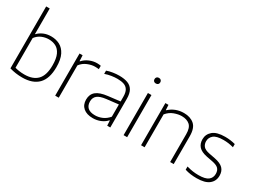

<svg xmlns="http://www.w3.org/2000/svg" viewBox="-48 -1465 2835 2132"><g transform="rotate(30 1369.5 -399.5)"><path d="M251.5 9Q167 9 89 -14V-808H134.5V-480.5H138Q166.5 -511 209.2 -529.8Q252 -548.5 306 -548.5Q367 -548.5 416.5 -522.5Q466 -496.5 495.5 -437.8Q525 -379 525 -280.5Q525 -133.5 455.2 -62.2Q385.5 9 251.5 9ZM255.5 -32Q365 -32 421.2 -90.2Q477.5 -148.5 477.5 -276Q477.5 -364 454 -414.5Q430.5 -465 390 -486Q349.5 -507 299 -507Q252.5 -507 209 -488.5Q165.5 -470 134.5 -429V-48Q158 -41 189 -36.5Q220 -32 255.5 -32Z M671 0V-540.5H710.5L714 -467.5H718.5Q750.5 -504 798.2 -524.5Q846 -545 894.5 -545Q921 -545 943.5 -540.5V-497Q931.5 -498.5 919.5 -499.2Q907.5 -500 893.5 -500Q850.5 -500 800.2 -479.5Q750 -459 716.5 -414.5V0Z M1156 8Q1077.5 8 1033.5 -29.8Q989.5 -67.5 989.5 -135Q989.5 -202.5 1034.8 -240.2Q1080 -278 1181 -289.5L1332.5 -307.5V-367Q1332.5 -423 1314.2 -453.5Q1296 -484 1261.2 -496Q1226.5 -508 1176.5 -508Q1143.5 -508 1102.8 -502Q1062 -496 1021 -481.5V-523Q1055 -535.5 1097.2 -542Q1139.5 -548.5 1178.5 -548.5Q1242 -548.5 1286.5 -532Q1331 -515.5 1354.2 -475.8Q1377.5 -436 1377.5 -366.5V0H1338L1334.5 -64.5H1330Q1301 -31 1254.8 -11.5Q1208.5 8 1156 8ZM1037.5 -138.5Q1037.5 -87.5 1068 -59.5Q1098.5 -31.5 1161.5 -31.5Q1208 -31.5 1252.5 -50.8Q1297 -70 1332.5 -112V-269L1181.5 -251.5Q1104 -242.5 1070.8 -215Q1037.5 -187.5 1037.5 -138.5Z M1548 0V-540.5H1593.5V0ZM1571 -675.5Q1554 -675.5 1544 -685Q1534 -694.5 1534 -711Q1534 -727.5 1544 -737.5Q1554 -747.5 1571 -747.5Q1588 -747.5 1598 -737.5Q1608 -727.5 1608 -711Q1608 -694.5 1598 -685Q1588 -675.5 1571 -675.5Z M1772 0V-540.5H1811.5L1815 -476H1819.5Q1897.5 -548.5 2008 -548.5Q2089.5 -548.5 2140 -505.2Q2190.5 -462 2190.5 -357V0H2145V-356.5Q2145 -439.5 2106.8 -473Q2068.5 -506.5 2003 -506.5Q1959 -506.5 1907.5 -487.5Q1856 -468.5 1817.5 -422V0Z M2488.5 9Q2446.5 9 2409.8 4Q2373 -1 2337 -12.5V-53.5Q2380 -41 2416 -36Q2452 -31 2490 -31Q2575.5 -31 2612.8 -59.5Q2650 -88 2650 -139Q2650 -182 2627 -205.8Q2604 -229.5 2545.5 -241L2469.5 -255.5Q2393.5 -271 2361.2 -307Q2329 -343 2329 -399Q2329 -463 2378.5 -505.8Q2428 -548.5 2536 -548.5Q2604 -548.5 2666.5 -531.5V-490.5Q2630.5 -500.5 2600.2 -504.5Q2570 -508.5 2536.5 -508.5Q2447.5 -508.5 2411.2 -477.8Q2375 -447 2375 -400.5Q2375 -363 2396.2 -336.8Q2417.5 -310.5 2476 -299L2551.5 -284.5Q2630 -269 2663.2 -234.5Q2696.5 -200 2696.5 -142.5Q2696.5 -73 2645.2 -32Q2594 9 2488.5 9Z"/></g></svg>

Font: Encode Sans SmExp XLt
Style: Regular
Weight: 200
Width: 6
Designer: Multiple Designers
Foundry: Impallari Type
Version: Version 3.002; ttfautohint (v1.8.3) -l 8 -r 50 -G 200 -x 14 